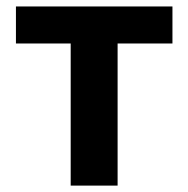

<svg xmlns="http://www.w3.org/2000/svg" viewBox="-20 -580 588 600"><path d="M200.9 0V-444.1H29.8V-559.8H518.9V-444.1H347.5V0Z"/></svg>

Font: Noto Sans TC Thin
Style: Regular
Weight: 100
Designer: Ryoko NISHIZUKA 西塚涼子 (kana, bopomofo & ideographs); Paul D. Hunt (Latin, Greek & Cyrillic); Sandoll Communications 산돌커뮤니
Foundry: Adobe
Version: Version 2.004-H2;hotconv 1.0.118;makeotfexe 2.5.65603